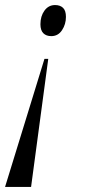

<svg xmlns="http://www.w3.org/2000/svg" viewBox="-22 -561 335 760"><path d="M169 -328 101 179H-2L154 -328ZM196 -541Q216 -541 227.5 -530Q239 -519 239 -494Q239 -465 223.5 -441.5Q208 -418 181 -418Q161 -418 149.5 -429.5Q138 -441 138 -465Q138 -497 154 -519Q170 -541 196 -541Z"/></svg>

Font: Noto Serif Display Condensed
Style: Italic
Weight: 400
Width: 3
Italic angle: -12°
Designer: Monotype Design Team
Foundry: Monotype Imaging Inc.
Version: Version 2.009